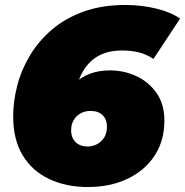

<svg xmlns="http://www.w3.org/2000/svg" viewBox="-20 -736 744 772"><path d="M333 16Q246 16 178 -16Q110 -48 71.5 -111Q33 -174 33 -268Q33 -329 49.5 -392.5Q66 -456 101 -514Q136 -572 189.5 -617.5Q243 -663 316.5 -689.5Q390 -716 484 -716Q549 -716 608.5 -701.5Q668 -687 704 -661L597 -499Q569 -518 538 -525.5Q507 -533 471 -533Q438 -533 411 -525.5Q384 -518 363 -503.5Q342 -489 326.5 -468.5Q311 -448 300.5 -422.5Q290 -397 284 -367Q281 -352 280 -337.5Q279 -323 278 -308L229 -337Q252 -376 280 -401.5Q308 -427 343 -440Q378 -453 422 -453Q478 -453 528 -430Q578 -407 609.5 -362Q641 -317 641 -251Q641 -170 601.5 -110Q562 -50 492.5 -17Q423 16 333 16ZM332 -147Q364 -147 387 -168.5Q410 -190 410 -227Q410 -256 392.5 -273Q375 -290 344 -290Q322 -290 304.5 -280.5Q287 -271 276.5 -253.5Q266 -236 266 -212Q266 -193 273.5 -178.5Q281 -164 296 -155.5Q311 -147 332 -147Z"/></svg>

Font: Montserrat Thin Black
Style: Italic
Weight: 900
Italic angle: -11.3°
Version: Version 9.000